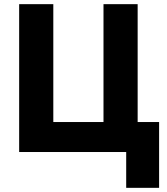

<svg xmlns="http://www.w3.org/2000/svg" viewBox="-20 -730 803 922"><path d="M744 172V-144H641V-710H477V-144H236V-710H72V0H586V172Z"/></svg>

Font: RT Raleway ExtraBold
Style: Regular
Weight: 400
Designer: Matt McInerney, Pablo Impallari, Rodrigo Fuenzalida — Edited by Milan Moffatt in April 2016
Foundry: Matt McInerney, Pablo Impallari, Rodrigo Fuenzalida — Edited by Milan Moffatt in April 2016
Version: Version 3.001